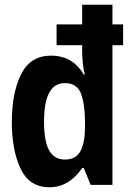

<svg xmlns="http://www.w3.org/2000/svg" viewBox="-20 -781 540 811"><path d="M166 -268Q166 -430 254 -430Q306 -430 322.5 -384.5Q339 -339 339 -265V-243Q339 -179 320 -143Q301 -107 254 -107Q210 -107 188 -145Q166 -183 166 -268ZM327 -71H334L363 0H455V-590H500V-678H455V-761H327V-678H219V-590H327V-567Q327 -545 329.5 -517.5Q332 -490 338 -466H334Q287 -546 195 -546Q109 -546 69.5 -468Q30 -390 30 -265Q30 -147 67 -68.5Q104 10 189 10Q271 10 327 -71Z"/></svg>

Font: Noto Sans Mono UI Condensed
Style: Bold
Weight: 700
Width: 3
Designer: Monotype Design team
Foundry: Monotype Imaging Inc.
Version: 1.000